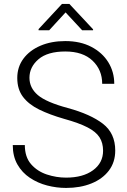

<svg xmlns="http://www.w3.org/2000/svg" viewBox="-20 -925 633 955"><path d="M492.7 -175.3Q492.7 -214.4 474.9 -242.2Q457 -270 414.8 -291.7Q372.6 -313.5 298.3 -334Q227.1 -354.5 174.8 -380.1Q122.6 -405.8 94.2 -443.4Q65.9 -481 65.9 -537.1Q65.9 -591.8 96.4 -633.1Q127 -674.3 180.9 -697.5Q234.9 -720.7 304.7 -720.7Q379.4 -720.7 434.1 -692.1Q488.8 -663.6 518.6 -615.5Q548.3 -567.4 548.3 -508.3H488.3Q488.3 -577.6 440.2 -623.3Q392.1 -668.9 304.7 -668.9Q216.8 -668.9 171.6 -630.4Q126.5 -591.8 126.5 -538.1Q126.5 -487.8 168.2 -452.1Q210 -416.5 317.4 -387.7Q430.2 -356.9 491.7 -309.6Q553.2 -262.2 553.2 -176.3Q553.2 -118.2 521.5 -76.4Q489.7 -34.7 434.6 -12.5Q379.4 9.8 308.6 9.8Q261.2 9.8 214.4 -2.4Q167.5 -14.6 128.7 -40.5Q89.8 -66.4 66.7 -106.9Q43.5 -147.5 43.5 -203.6H103.5Q103.5 -144 134.5 -108.4Q165.5 -72.8 212.9 -57.1Q260.3 -41.5 308.6 -41.5Q392.6 -41.5 442.6 -78.1Q492.7 -114.7 492.7 -175.3ZM325.2 -905.3 442.9 -779.3V-774.4H388.7L306.2 -863.3L224.6 -774.4H171.9V-780.3L288.1 -905.3Z"/></svg>

Font: Vazirmatn RD ExtraLight
Style: Regular
Weight: 200
Designer: Saber Rastikerdar
Foundry: Saber Rastikerdar
Version: Version 32.102